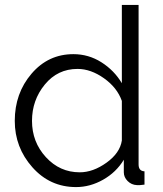

<svg xmlns="http://www.w3.org/2000/svg" viewBox="-20 -750 662 780"><path d="M40 -259Q40 -371 108 -450.5Q176 -530 278 -530Q340 -530 392 -497Q444 -464 475 -412V-730H543V-82Q543 -55 567 -54V0Q546 3 536 2Q514 1 498.5 -14.5Q483 -30 483 -50V-101Q452 -50 399 -20Q346 10 289 10Q183 10 111.5 -70.5Q40 -151 40 -259ZM475 -179V-340Q456 -394 402.5 -432Q349 -470 295 -470Q214 -470 162 -406.5Q110 -343 110 -259Q110 -173 166.5 -111.5Q223 -50 304 -50Q358 -50 412.5 -89Q467 -128 475 -179Z"/></svg>

Font: Raleway-v4020
Style: Regular
Weight: 400
Designer: Matt McInerney, Pablo Impallari, Rodrigo Fuenzalida
Foundry: Matt McInerney, Pablo Impallari, Rodrigo Fuenzalida
Version: Version 4.020;PS 004.020;hotconv 1.0.88;makeotf.lib2.5.64775